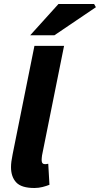

<svg xmlns="http://www.w3.org/2000/svg" viewBox="-20 -927 499 959"><path d="M152 12Q87 12 61 -16Q35 -44 35 -92Q35 -106 37 -121Q39 -136 43 -156L152 -698H300L190 -151Q189 -142 188.5 -137.5Q188 -133 188 -127Q188 -107 205 -107Q208 -107 211.5 -107.5Q215 -108 221 -109L227 -4Q212 2 192.5 7Q173 12 152 12ZM131 -751 272 -907H450L459 -891L252 -751Z"/></svg>

Font: Source Sans 3 ExtraLight ExtraBold
Style: Italic
Weight: 800
Italic angle: -11°
Version: Version 3.052;hotconv 1.1.0;makeotfexe 2.6.0